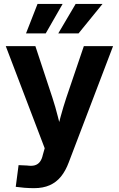

<svg xmlns="http://www.w3.org/2000/svg" viewBox="-20 -768 615 994"><path d="M61.5 199.2 76.2 86.9 120.6 88.9Q143.6 92.3 159.7 87.9Q175.8 83.5 186.3 70.1Q196.8 56.6 201.7 33.7L211.4 -0.5L9.8 -529.3H163.1L251.5 -261.7Q267.6 -212.4 279.8 -163.3Q292 -114.3 305.2 -63H267.6Q280.3 -114.3 293.7 -163.6Q307.1 -212.9 323.2 -261.7L414.1 -529.3H565.4L335.9 72.8Q319.8 116.2 295.7 146Q271.5 175.8 237.3 190.9Q203.1 206.1 156.7 206.1Q130.9 206.1 106 204.1Q81.1 202.1 61.5 199.2ZM216.8 -595.2H114.7L174.3 -747.6H304.2ZM386.7 -595.2H281.7L371.6 -747.6H510.7Z"/></svg>

Font: Inter 24pt
Style: Bold
Weight: 700
Designer: Rasmus Andersson
Foundry: rsms
Version: Version 4.001;git-66647c0bb